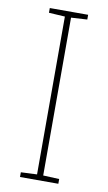

<svg xmlns="http://www.w3.org/2000/svg" viewBox="-83 -756 449 799"><g transform="rotate(10 141.5 -357.0)"><path d="M223 0H61V-20L129 -23V-690L61 -694V-714H223V-694L155 -690V-23L223 -20Z"/></g></svg>

Font: Noto Sans Myanmar UI Thin
Style: Regular
Weight: 100
Designer: Monotype Design Team
Foundry: Monotype Imaging Inc.
Version: Version 2.103; ttfautohint (v1.8.4.7-5d5b)